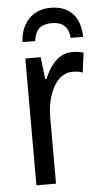

<svg xmlns="http://www.w3.org/2000/svg" viewBox="-53 -775 433 810"><g transform="rotate(-5 163.0 -370.5)"><path d="M267 -547Q279 -547 291 -545.5Q303 -544 315 -540L304 -457Q294 -461 283 -462.5Q272 -464 260 -464Q237 -464 217 -450.5Q197 -437 182.5 -412.5Q168 -388 159.5 -354.5Q151 -321 151 -282V0H68V-537H133L144 -443H149Q162 -474 179 -497.5Q196 -521 218 -534Q240 -547 267 -547ZM193 -741Q232 -741 260 -725.5Q288 -710 303 -680.5Q318 -651 319 -607H266Q264 -632 255 -647Q246 -662 230 -669Q214 -676 192 -676Q171 -676 154.5 -669.5Q138 -663 128.5 -647.5Q119 -632 116 -607H62Q64 -648 80.5 -678Q97 -708 125.5 -724.5Q154 -741 193 -741Z"/></g></svg>

Font: Noto Sans Display Condensed
Style: Regular
Weight: 400
Width: 3
Designer: Monotype Design Team
Foundry: Monotype Imaging Inc.
Version: Version 2.003